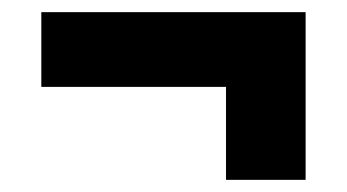

<svg xmlns="http://www.w3.org/2000/svg" viewBox="-20 -410 571 316"><path d="M483 -114H352V-267H48V-390H483Z"/></svg>

Font: Fira Sans BGR
Style: Bold
Weight: 700
Designer: bBox Type GmbH & Carrois Corporate GbR & Edenspiekermann AG
Foundry: bBox Type GmbH & Carrois Corporate GbR & Edenspiekermann AG
Version: Version 4.301